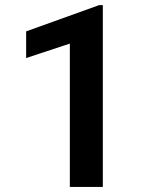

<svg xmlns="http://www.w3.org/2000/svg" viewBox="-20 -733 611 753"><path d="M368.7 -712.9 82.5 -609.9V-505.4L253.9 -562V0H383.3V-712.9Z"/></svg>

Font: Vazirmatn SemiBold
Style: Regular
Weight: 600
Designer: Saber Rastikerdar
Foundry: Saber Rastikerdar
Version: Version 33.003